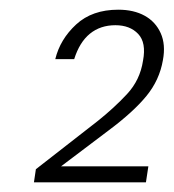

<svg xmlns="http://www.w3.org/2000/svg" viewBox="-20 -728 358 396"><path d="M50 -352 54 -379 181 -478Q215 -505 242 -534Q269 -563 275 -603Q282 -640 265 -658Q248 -676 218 -676Q187 -676 165.5 -658.5Q144 -641 133 -606H94Q104 -647 137 -677.5Q170 -708 224 -708Q256 -708 278.5 -695.5Q301 -683 311.5 -659.5Q322 -636 316 -604Q309 -563 282 -530Q255 -497 204 -459L106 -385H286L281 -352Z"/></svg>

Font: DM Sans 9pt ExtraLight
Style: Italic
Weight: 250
Italic angle: -10°
Version: Version 4.004;gftools[0.9.30]